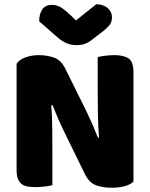

<svg xmlns="http://www.w3.org/2000/svg" viewBox="-20 -874 705 902"><path d="M607 -21Q593 -7 566.5 0.5Q540 8 503 8Q466 8 433 -3Q400 -14 379 -56L280 -258Q265 -289 253 -316.5Q241 -344 227 -380L221 -379Q225 -325 225.5 -269Q226 -213 226 -159V-4Q215 -1 192.5 2Q170 5 148 5Q126 5 109 2Q92 -1 81 -10Q70 -19 64 -34.5Q58 -50 58 -75V-575Q72 -595 101 -605Q130 -615 163 -615Q200 -615 233.5 -603.5Q267 -592 287 -551L387 -349Q402 -318 414 -290.5Q426 -263 440 -227L445 -228Q441 -282 440 -336Q439 -390 439 -444V-606Q450 -609 472.5 -612Q495 -615 517 -615Q561 -615 584 -599.5Q607 -584 607 -535ZM337 -778 432 -854Q465 -854 485.5 -836.5Q506 -819 506 -793Q506 -773 496.5 -759Q487 -745 460 -724L405 -682Q393 -673 377 -667.5Q361 -662 341 -662Q314 -662 292.5 -671Q271 -680 245 -703L164 -774Q164 -808 178.5 -829.5Q193 -851 224 -851Q244 -851 261.5 -842Q279 -833 311 -803Z"/></svg>

Font: Baloo Thambi
Style: Regular
Weight: 400
Designer: Aadarsh Rajan and Ek Type
Foundry: Ek Type
Version: Version 1.100;PS 1.000;hotconv 1.0.88;makeotf.lib2.5.647800;